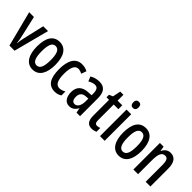

<svg xmlns="http://www.w3.org/2000/svg" viewBox="155 -1841 2762 2762"><g transform="rotate(45 1535.5 -460.5)"><path d="M143 -93H247L388 -633H290L215 -309C204 -262 199 -224 197 -197H193C188 -242 182 -282 171 -326L101 -633H4Z M807 -363C807 -546 737 -643 620 -643C489 -643 431 -537 431 -363C431 -200 492 -83 618 -83C751 -83 807 -201 807 -363ZM528 -363C528 -495 555 -559 619 -559C683 -559 711 -495 711 -363C711 -231 683 -167 619 -167C556 -167 528 -233 528 -363Z M1071 -83C1107 -83 1147 -93 1179 -115V-196C1146 -176 1115 -166 1082 -166C1017 -166 984 -230 984 -360C984 -491 1017 -559 1080 -559C1105 -559 1130 -552 1159 -536L1187 -615C1157 -632 1122 -643 1073 -643C945 -643 887 -533 887 -359C887 -174 945 -83 1071 -83Z M1427 -643C1375 -643 1324 -629 1280 -602L1310 -531C1351 -554 1383 -565 1415 -565C1463 -565 1484 -529 1484 -456V-423L1420 -420C1306 -415 1242 -356 1242 -247C1242 -161 1279 -83 1364 -83C1422 -83 1461 -111 1491 -167H1493L1507 -93H1579V-455C1579 -577 1533 -643 1427 -643ZM1440 -353 1485 -356V-303C1485 -213 1451 -160 1399 -160C1361 -160 1339 -187 1339 -248C1339 -313 1372 -350 1440 -353Z M1850 -167C1813 -167 1803 -191 1803 -241V-554H1898V-633H1803V-752H1738L1713 -630L1656 -605V-554H1708V-235C1708 -133 1742 -83 1820 -83C1852 -83 1881 -90 1905 -102V-179C1885 -171 1867 -167 1850 -167Z M2033 -838C1997 -838 1979 -817 1979 -776C1979 -736 1999 -714 2033 -714C2068 -714 2086 -736 2086 -776C2086 -816 2070 -838 2033 -838ZM2080 -633H1985V-93H2080Z M2560 -363C2560 -546 2490 -643 2373 -643C2242 -643 2184 -537 2184 -363C2184 -200 2245 -83 2371 -83C2504 -83 2560 -201 2560 -363ZM2281 -363C2281 -495 2308 -559 2372 -559C2436 -559 2464 -495 2464 -363C2464 -231 2436 -167 2372 -167C2309 -167 2281 -233 2281 -363Z M2875 -643C2824 -643 2779 -615 2756 -562H2750L2739 -633H2664V-93H2759V-368C2759 -503 2784 -558 2850 -558C2897 -558 2914 -516 2914 -434V-93H3010V-456C3010 -581 2962 -643 2875 -643Z"/></g></svg>

Font: Noto Sans Kannada UI ExtraCondensed Medium
Style: Regular
Weight: 500
Width: 2
Designer: Jelle Bosma - Monotype Design Team
Foundry: Monotype Imaging Inc.
Version: Version 2.005